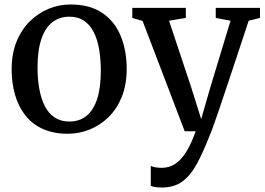

<svg xmlns="http://www.w3.org/2000/svg" viewBox="-20 -586 1182 857"><path d="M32 -276.5Q32 -346.5 54 -400.5Q76 -454.5 113.5 -491.2Q151 -528 197.8 -547Q244.5 -566 294.5 -566Q381.5 -566 437 -528Q492.5 -490 519 -424.8Q545.5 -359.5 545.5 -278.5Q545.5 -208 523.8 -154Q502 -100 464.5 -63.2Q427 -26.5 380 -7.8Q333 11 283 11Q218 11 170.5 -10.8Q123 -32.5 92.5 -71.8Q62 -111 47 -163.2Q32 -215.5 32 -276.5ZM289.5 -43.5Q334.5 -43.5 365.8 -68.5Q397 -93.5 413.5 -144Q430 -194.5 430 -270Q430 -321.5 422.5 -365.5Q415 -409.5 398.5 -442.2Q382 -475 355.2 -493.2Q328.5 -511.5 289.5 -511.5Q245 -511.5 213.2 -486.5Q181.5 -461.5 164.5 -411.2Q147.5 -361 147.5 -284.5Q147.5 -233 155.5 -189Q163.5 -145 180.2 -112.2Q197 -79.5 224.2 -61.5Q251.5 -43.5 289.5 -43.5ZM701.5 251Q686.5 251 673.2 249Q660 247 653 243.5V154.5Q659.5 158.5 673.5 160.8Q687.5 163 702 163Q723 163 742.8 155.5Q762.5 148 781.2 130Q800 112 818 80.2Q836 48.5 853.5 0H804.5L616.5 -492.5L570.5 -506V-551H809.5V-506L734.5 -493.5L834 -194.5L878 -54.5L918.5 -195L1009 -493.5L943 -506V-551H1140.5V-506L1090 -493.5Q1060 -402.5 1035 -327.2Q1010 -252 990.2 -192.8Q970.5 -133.5 955.8 -90.8Q941 -48 931.5 -21.2Q922 5.5 917.5 15Q887.5 92 859 144.8Q830.5 197.5 793.8 224.2Q757 251 701.5 251Z"/></svg>

Font: Merriweather 28pt
Style: Regular
Weight: 400
Version: Version 2.100